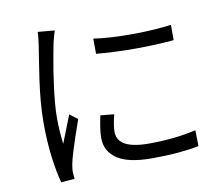

<svg xmlns="http://www.w3.org/2000/svg" viewBox="-84 -864 1169 1001"><g transform="rotate(-10 500.0 -363.5)"><path d="M455.8 -675.2Q496.9 -668.6 551.6 -665.5Q606.3 -662.4 664.7 -662.7Q723.1 -663.1 776.4 -666.7Q829.8 -670.4 866.9 -675.6V-594.6Q827.1 -590.6 773.5 -588.1Q720 -585.6 662.6 -585.6Q605.2 -585.6 551.1 -588.1Q497 -590.6 456.2 -594.6ZM494.8 -267.7Q487.9 -240.6 484.2 -218.7Q480.5 -196.7 480.5 -176.1Q480.5 -158.9 487.9 -142.6Q495.3 -126.3 513.8 -113.5Q532.4 -100.7 565.1 -93.3Q597.9 -85.8 649 -85.8Q716.6 -85.8 776.7 -92.3Q836.7 -98.8 896.8 -112.2L898.5 -28.1Q852 -18.5 789.5 -12.9Q727 -7.3 649 -7.3Q523.4 -7.3 465 -47.2Q406.5 -87.1 406.5 -157.3Q406.5 -182 410.7 -210.4Q414.9 -238.9 422.6 -274.8ZM265.5 -752Q262.7 -744.1 259.1 -731.6Q255.6 -719.2 252.4 -706.8Q249.2 -694.4 247.2 -685.4Q241.8 -657.2 234.9 -620.6Q228 -584.1 221.5 -542.6Q215 -501.1 209.6 -458.5Q204.2 -415.9 200.8 -375.8Q197.4 -335.7 197.4 -301.6Q197.4 -265.4 199.5 -232.3Q201.7 -199.2 206.3 -162.1Q215.2 -184.6 225.3 -210.6Q235.5 -236.7 245.6 -262.3Q255.8 -287.9 263.6 -308L305.5 -275.6Q293 -240.4 278.2 -197.2Q263.4 -154 251.4 -114.6Q239.5 -75.3 234.7 -51.6Q232.7 -41.2 231 -28.3Q229.4 -15.4 230 -6.6Q230.6 0.8 231.2 10.5Q231.8 20.3 232.8 28L161.1 33.4Q146.1 -20.3 135.1 -103.6Q124.2 -186.9 124.2 -288.3Q124.2 -343.5 129.3 -400.9Q134.4 -458.3 142.1 -512.7Q149.8 -567.1 157.2 -612.5Q164.6 -658 169.3 -689Q171.6 -706.5 173.8 -725Q176 -743.5 176.4 -759.9Z"/></g></svg>

Font: Noto Sans KR Thin
Style: Regular
Weight: 100
Designer: Ryoko NISHIZUKA 西塚涼子 (kana, bopomofo & ideographs); Paul D. Hunt (Latin, Greek & Cyrillic); Sandoll Communications 산돌커뮤니
Foundry: Adobe
Version: Version 2.004-H2;hotconv 1.0.118;makeotfexe 2.5.65603